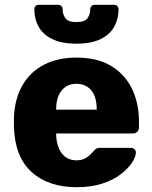

<svg xmlns="http://www.w3.org/2000/svg" viewBox="-20 -770 634 800"><path d="M299 10Q181 10 111 -54Q41 -118 38 -244Q38 -251 38 -262Q38 -273 38 -279Q41 -358 73.5 -414.5Q106 -471 163.5 -500.5Q221 -530 298 -530Q386 -530 443.5 -495Q501 -460 530 -400Q559 -340 559 -263V-239Q559 -228 552 -221Q545 -214 534 -214H214Q214 -213 214 -211Q214 -209 214 -207Q215 -178 224.5 -154Q234 -130 252.5 -116Q271 -102 298 -102Q318 -102 331.5 -108.5Q345 -115 354 -123.5Q363 -132 368 -138Q377 -149 382.5 -151.5Q388 -154 400 -154H524Q534 -154 540.5 -148Q547 -142 546 -132Q545 -115 529 -91Q513 -67 482.5 -43.5Q452 -20 406 -5Q360 10 299 10ZM214 -313H383V-315Q383 -348 373.5 -371.5Q364 -395 344.5 -408Q325 -421 298 -421Q272 -421 253 -408Q234 -395 224 -371.5Q214 -348 214 -315ZM299 -588Q236 -588 197 -607.5Q158 -627 140.5 -659.5Q123 -692 123 -731Q123 -739 127.5 -744.5Q132 -750 142 -750H222Q231 -750 236 -744.5Q241 -739 241 -731Q241 -710 252.5 -694Q264 -678 298 -678Q333 -678 344.5 -694Q356 -710 356 -731Q356 -739 361 -744.5Q366 -750 375 -750H455Q464 -750 469 -744.5Q474 -739 474 -731Q474 -692 456.5 -659.5Q439 -627 400 -607.5Q361 -588 299 -588Z"/></svg>

Font: Rubik
Style: Bold
Weight: 700
Designer: Hubert and Fischer
Foundry: Hubert and Fischer
Version: Version 2.300;gftools[0.9.30]